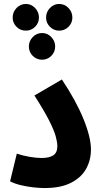

<svg xmlns="http://www.w3.org/2000/svg" viewBox="-20 -945 518 971"><path d="M31 -28 65 -168Q94 -158 129 -152Q164 -146 190 -146Q229 -146 249.5 -159.5Q270 -173 270 -206Q270 -226 261.5 -256.5Q253 -287 228 -336.5Q203 -386 154 -462L293 -543Q365 -435 402.5 -342.5Q440 -250 440 -189Q440 -136 416 -92Q392 -48 340 -21Q288 6 205 6Q180 6 148.5 2.5Q117 -1 85.5 -8.5Q54 -16 31 -28ZM111 -790Q83 -790 63.5 -809.5Q44 -829 44 -856Q44 -884 63.5 -904.5Q83 -925 111 -925Q138 -925 157.5 -904.5Q177 -884 177 -856Q177 -829 157.5 -809.5Q138 -790 111 -790ZM279 -790Q252 -790 232.5 -809.5Q213 -829 213 -856Q213 -884 232.5 -904.5Q252 -925 279 -925Q307 -925 326.5 -904.5Q346 -884 346 -856Q346 -829 326.5 -809.5Q307 -790 279 -790ZM193 -643Q165 -643 145.5 -662.5Q126 -682 126 -710Q126 -737 145.5 -757.5Q165 -778 193 -778Q220 -778 239.5 -757.5Q259 -737 259 -710Q259 -682 239.5 -662.5Q220 -643 193 -643Z"/></svg>

Font: Noto Sans Arabic UI Cn XBd
Style: Regular
Weight: 800
Width: 3
Designer: Monotype Design Team, Nadine Chahine and Nizar Qandah
Foundry: Monotype Imaging Inc.
Version: Version 2.010; ttfautohint (v1.8.4.7-5d5b)